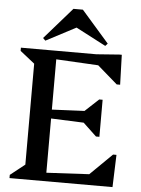

<svg xmlns="http://www.w3.org/2000/svg" viewBox="-60 -965 744 1012"><g transform="rotate(5 311.5 -459.0)"><path d="M29 0V-17L106 -78V-612L29 -673V-690H428L549 -699H562L567 -541H549L443 -633L220 -645V-379L392 -387L464 -454H482V-258H464L393 -325L220 -332V-45L446 -57L562 -171H580L574 0ZM154 -738 141 -751 287 -918H337L483 -751L471 -738L312 -821Z"/></g></svg>

Font: Platypi
Style: Regular
Weight: 400
Designer: David Sargent
Foundry: Bolt Cutter Type
Version: Version 1.200; ttfautohint (v1.8.4.7-5d5b)